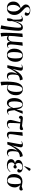

<svg xmlns="http://www.w3.org/2000/svg" viewBox="2718 -3548 1061 6536"><g transform="rotate(90 3248.0 -280.5)"><path d="M257 14Q148 14 91 -46Q34 -106 34 -204Q34 -307 95.5 -371.5Q157 -436 262 -451Q209 -496 181.5 -526.5Q154 -557 143.5 -581Q133 -605 133 -631Q133 -681 160.5 -714.5Q188 -748 233.5 -765Q279 -782 331 -782Q375 -782 418 -769.5Q461 -757 489 -729Q517 -701 517 -654Q517 -630 501 -610Q485 -590 456 -590Q439 -590 423 -600Q407 -610 396 -623Q415 -654 422 -670Q429 -686 429 -701Q429 -727 405 -747Q381 -767 325 -767Q286 -767 254 -745Q222 -723 222 -682Q222 -658 231 -638Q240 -618 264.5 -591.5Q289 -565 336 -522Q395 -470 428.5 -424Q462 -378 476 -333.5Q490 -289 490 -238Q490 -174 464.5 -116.5Q439 -59 387 -22.5Q335 14 257 14ZM261 -5Q314 -5 343 -62Q372 -119 372 -206Q373 -297 344 -351Q315 -405 273 -442Q243 -426 214 -395Q185 -364 166 -315Q147 -266 147 -199Q147 -151 157.5 -106.5Q168 -62 193 -33.5Q218 -5 261 -5Z M951 230 843 208Q853 168 864.5 108Q876 48 886 -21.5Q896 -91 904.5 -159Q913 -227 918 -283.5Q923 -340 923 -374Q923 -425 916.5 -449.5Q910 -474 879 -474Q855 -474 832 -453Q809 -432 787.5 -396.5Q766 -361 748 -319Q730 -277 717 -234.5Q704 -192 698 -158Q699 -130 700.5 -100.5Q702 -71 698 -45.5Q694 -20 680.5 -4Q667 12 639 12Q630 12 617 8Q604 4 602 -3Q602 -65 613 -109.5Q624 -154 647 -197Q651 -236 650 -286Q649 -336 647 -374Q644 -438 631.5 -467Q619 -496 592 -496Q556 -496 523 -469L515 -482Q544 -503 577.5 -516Q611 -529 641 -529Q659 -529 677.5 -522Q696 -515 708.5 -498Q721 -481 721 -449Q721 -413 712.5 -360.5Q704 -308 691 -244L693 -243Q736 -382 785.5 -455.5Q835 -529 912 -529Q977 -529 1002 -490.5Q1027 -452 1027 -378Q1027 -324 1020.5 -247.5Q1014 -171 1004.5 -86.5Q995 -2 983.5 79Q972 160 962 224Z M1115 230 1104 225Q1098 184 1097.5 144.5Q1097 105 1097 63Q1097 -14 1100.5 -112Q1104 -210 1110 -314Q1116 -418 1124 -514L1233 -523L1243 -517Q1220 -352 1211 -233.5Q1202 -115 1202 -56Q1214 -45 1233 -40Q1252 -35 1269 -35Q1328 -35 1361 -77.5Q1394 -120 1397 -180L1421 -514L1527 -523L1538 -517Q1532 -488 1526 -446.5Q1520 -405 1514 -357.5Q1508 -310 1503.5 -264.5Q1499 -219 1496 -182Q1493 -145 1493 -124Q1493 -104 1498 -79.5Q1503 -55 1514.5 -38Q1526 -21 1545 -21Q1559 -21 1577 -27Q1595 -33 1609 -40L1616 -27Q1608 -21 1588.5 -11.5Q1569 -2 1545 6Q1521 14 1498 14Q1460 14 1431.5 -15Q1403 -44 1402 -108H1401Q1390 -57 1370 -31Q1350 -5 1327 4Q1304 13 1283 13Q1256 13 1234 1.5Q1212 -10 1203 -18H1202Q1202 52 1209.5 113Q1217 174 1225 210Z M1848 14Q1778 14 1731 -20Q1684 -54 1660.5 -109.5Q1637 -165 1637 -231Q1637 -314 1662 -381.5Q1687 -449 1739.5 -489Q1792 -529 1874 -529Q1941 -529 1988 -497Q2035 -465 2060 -410Q2085 -355 2085 -283Q2085 -226 2071.5 -173Q2058 -120 2029.5 -77.5Q2001 -35 1956 -10.5Q1911 14 1848 14ZM1850 -5Q1889 -5 1915.5 -33Q1942 -61 1956 -123.5Q1970 -186 1970 -292Q1970 -413 1943 -462Q1916 -511 1868 -511Q1804 -511 1778.5 -440Q1753 -369 1753 -225Q1753 -144 1766.5 -96Q1780 -48 1802 -26.5Q1824 -5 1850 -5Z M2567 14Q2507 14 2474 -20.5Q2441 -55 2441 -133Q2441 -181 2455 -232Q2469 -283 2500 -342Q2444 -289 2405 -233Q2366 -177 2341.5 -127Q2317 -77 2304.5 -43Q2292 -9 2288 0H2200Q2208 -42 2218.5 -97.5Q2229 -153 2240 -212Q2251 -271 2261 -324Q2271 -377 2276.5 -413.5Q2282 -450 2282 -461Q2282 -484 2274.5 -490.5Q2267 -497 2253 -497Q2236 -497 2217 -491Q2198 -485 2185 -479L2179 -494Q2205 -506 2240 -517.5Q2275 -529 2307 -529Q2338 -529 2362 -513Q2386 -497 2386 -457Q2386 -433 2370.5 -367Q2355 -301 2323 -168L2325 -167Q2389 -304 2447.5 -381.5Q2506 -459 2564.5 -491Q2623 -523 2686 -524L2715 -439L2710 -427Q2675 -427 2627 -414.5Q2579 -402 2540 -363Q2530 -338 2523.5 -286.5Q2517 -235 2517 -181Q2517 -104 2539.5 -63Q2562 -22 2610 -22Q2635 -22 2652 -31.5Q2669 -41 2684 -52L2693 -40Q2670 -17 2635 -1.5Q2600 14 2567 14Z M2777 230 2767 225Q2763 194 2761 133.5Q2759 73 2759 -1Q2761 -118 2773.5 -214.5Q2786 -311 2815 -381.5Q2844 -452 2894 -490.5Q2944 -529 3020 -529Q3077 -529 3122.5 -502.5Q3168 -476 3195 -424Q3222 -372 3222 -295Q3222 -202 3188.5 -132.5Q3155 -63 3098.5 -24.5Q3042 14 2971 14Q2938 14 2913.5 4Q2889 -6 2869 -21H2868Q2867 10 2869.5 50.5Q2872 91 2877 132.5Q2882 174 2889 208ZM2963 -5Q3010 -5 3043 -45.5Q3076 -86 3093 -154.5Q3110 -223 3110 -306Q3110 -419 3086 -465Q3062 -511 3016 -511Q2940 -511 2908 -394.5Q2876 -278 2869 -49Q2909 -5 2963 -5Z M3493 14Q3430 14 3391.5 -21Q3353 -56 3335.5 -113Q3318 -170 3318 -236Q3318 -290 3330 -342Q3342 -394 3368 -436.5Q3394 -479 3434 -504Q3474 -529 3530 -529Q3557 -529 3584.5 -521.5Q3612 -514 3636 -491.5Q3660 -469 3677.5 -425Q3695 -381 3702 -309H3703Q3717 -357 3726 -392.5Q3735 -428 3742 -457Q3749 -486 3756 -516L3840 -525L3852 -520Q3818 -438 3790 -373.5Q3762 -309 3731 -241L3737 -191Q3746 -111 3759.5 -66.5Q3773 -22 3802 -22Q3820 -22 3839 -31.5Q3858 -41 3874 -54L3884 -41Q3873 -31 3852.5 -18Q3832 -5 3807.5 4.5Q3783 14 3760 14Q3727 14 3706 -1Q3685 -16 3674 -52.5Q3663 -89 3661 -154H3660Q3647 -110 3622.5 -71.5Q3598 -33 3565 -9.5Q3532 14 3493 14ZM3520 -43Q3543 -43 3565.5 -56.5Q3588 -70 3611 -105Q3634 -140 3657 -207L3653 -271Q3647 -361 3632 -414Q3617 -467 3594 -489.5Q3571 -512 3540 -512Q3506 -512 3484.5 -486.5Q3463 -461 3451.5 -420Q3440 -379 3436 -331.5Q3432 -284 3432 -239Q3432 -131 3454 -87Q3476 -43 3520 -43Z M4198 14Q4142 14 4113 -4Q4084 -22 4073.5 -48Q4063 -74 4063 -99Q4063 -133 4083 -214Q4103 -295 4142 -444Q4094 -450 4050 -450Q4035 -450 4025.5 -443.5Q4016 -437 4006 -411L4001 -395Q3967 -391 3944 -407Q3921 -423 3921 -457Q3921 -494 3948.5 -513.5Q3976 -533 4024 -528L4267 -500L4381 -540Q4392 -531 4401 -518.5Q4410 -506 4410 -488Q4410 -457 4390.5 -440Q4371 -423 4342 -423Q4315 -423 4273 -428.5Q4231 -434 4182 -440Q4173 -342 4169.5 -261.5Q4166 -181 4166 -104Q4166 -61 4180.5 -38Q4195 -15 4233 -15Q4289 -15 4340 -76L4354 -64Q4327 -28 4288.5 -7Q4250 14 4198 14Z M4571 14Q4526 14 4502.5 -3Q4479 -20 4470.5 -47Q4462 -74 4462 -104Q4462 -126 4465 -185.5Q4468 -245 4473 -330Q4478 -415 4483 -514L4594 -523L4605 -517Q4596 -465 4586 -403Q4576 -341 4567 -280.5Q4558 -220 4552 -171.5Q4546 -123 4546 -97Q4546 -75 4558 -55Q4570 -35 4613 -35Q4631 -35 4649.5 -40Q4668 -45 4692 -61L4700 -48Q4672 -21 4640.5 -3.5Q4609 14 4571 14Z M5177 14Q5117 14 5084 -20.5Q5051 -55 5051 -133Q5051 -181 5065 -232Q5079 -283 5110 -342Q5054 -289 5015 -233Q4976 -177 4951.5 -127Q4927 -77 4914.5 -43Q4902 -9 4898 0H4810Q4818 -42 4828.5 -97.5Q4839 -153 4850 -212Q4861 -271 4871 -324Q4881 -377 4886.5 -413.5Q4892 -450 4892 -461Q4892 -484 4884.5 -490.5Q4877 -497 4863 -497Q4846 -497 4827 -491Q4808 -485 4795 -479L4789 -494Q4815 -506 4850 -517.5Q4885 -529 4917 -529Q4948 -529 4972 -513Q4996 -497 4996 -457Q4996 -433 4980.5 -367Q4965 -301 4933 -168L4935 -167Q4999 -304 5057.5 -381.5Q5116 -459 5174.5 -491Q5233 -523 5296 -524L5325 -439L5320 -427Q5285 -427 5237 -414.5Q5189 -402 5150 -363Q5140 -338 5133.5 -286.5Q5127 -235 5127 -181Q5127 -104 5149.5 -63Q5172 -22 5220 -22Q5245 -22 5262 -31.5Q5279 -41 5294 -52L5303 -40Q5280 -17 5245 -1.5Q5210 14 5177 14Z M5618 14Q5508 14 5453 -24Q5398 -62 5398 -130Q5398 -177 5430.5 -211.5Q5463 -246 5527 -260V-262Q5472 -278 5448.5 -305.5Q5425 -333 5425 -376Q5425 -423 5455 -457Q5485 -491 5536 -510Q5587 -529 5652 -529Q5746 -529 5800 -497Q5854 -465 5854 -407Q5853 -375 5836.5 -357Q5820 -339 5794 -339Q5770 -339 5754.5 -352Q5739 -365 5731 -379Q5750 -405 5758.5 -418.5Q5767 -432 5767 -450Q5767 -478 5739 -495Q5711 -512 5664 -512Q5599 -512 5564.5 -477.5Q5530 -443 5529 -385Q5529 -342 5546.5 -314Q5564 -286 5590 -276Q5605 -293 5625 -306Q5645 -319 5665 -319Q5685 -319 5700.5 -306Q5716 -293 5716 -269Q5716 -242 5698.5 -225.5Q5681 -209 5657 -209Q5641 -209 5622.5 -221.5Q5604 -234 5589 -251Q5560 -241 5534 -214.5Q5508 -188 5508 -138Q5508 -81 5543.5 -47.5Q5579 -14 5646 -14Q5702 -14 5742.5 -37Q5783 -60 5824 -106L5835 -95Q5796 -43 5740 -14.5Q5684 14 5618 14ZM5645 -576 5634 -581 5697 -745Q5706 -768 5716 -779.5Q5726 -791 5745 -791Q5764 -791 5776 -779Q5788 -767 5796 -747V-740Z M6124 14Q6068 14 6017 -11Q5966 -36 5934.5 -92Q5903 -148 5903 -240Q5903 -317 5933 -379Q5963 -441 6021 -478Q6079 -515 6163 -515Q6205 -515 6245 -506Q6285 -497 6324 -490L6437 -527Q6453 -514 6460 -500.5Q6467 -487 6467 -475Q6467 -446 6448.5 -427Q6430 -408 6399 -409Q6365 -409 6337.5 -420.5Q6310 -432 6271 -444V-442Q6295 -424 6315.5 -393.5Q6336 -363 6348.5 -326Q6361 -289 6361 -252Q6361 -183 6333 -122Q6305 -61 6252 -23.5Q6199 14 6124 14ZM6130 -5Q6182 -5 6215 -65Q6248 -125 6248 -251Q6249 -291 6247 -331.5Q6245 -372 6239.5 -404.5Q6234 -437 6226 -453Q6208 -458 6195.5 -460Q6183 -462 6165 -462Q6095 -462 6056 -394Q6017 -326 6016 -214Q6016 -136 6031.5 -90Q6047 -44 6073 -24.5Q6099 -5 6130 -5Z"/></g></svg>

Font: Literata 72pt Medium
Style: Italic
Weight: 500
Italic angle: -2°
Designer: Latin by Veronika Burian and Jose Scaglione. Greek by Irene Vlachou. Cyrillic by Vera Evstafieva
Foundry: TypeTogether
Version: Version 3.002